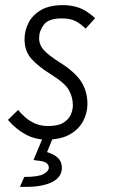

<svg xmlns="http://www.w3.org/2000/svg" viewBox="-20 -538 447 751"><path d="M11 -69 51 -108Q76 -77 104.5 -61Q133 -45 167 -45Q206 -45 227 -57.5Q248 -70 256.5 -89Q265 -108 265 -126Q265 -158 249.5 -185.5Q234 -213 181 -246Q128 -279 102 -309Q76 -339 76 -384Q76 -418 91.5 -448.5Q107 -479 140 -498.5Q173 -518 227 -518Q259 -518 288.5 -508Q318 -498 352 -467L315 -426Q292 -448 272 -457Q252 -466 221 -466Q170 -466 151.5 -441.5Q133 -417 133 -389Q133 -362 152 -341.5Q171 -321 212 -295Q273 -257 297.5 -219Q322 -181 322 -131Q322 -97 305.5 -65Q289 -33 253.5 -12.5Q218 8 161 8Q118 8 80.5 -12Q43 -32 11 -69ZM58 193 75 154Q131 154 151 142.5Q171 131 171 118Q171 95 134 91L111 88L154 -15L191 -9L164 57Q191 65 206.5 79.5Q222 94 222 118Q222 155 184 174Q146 193 82 193Z"/></svg>

Font: Radio Canada Condensed Light
Style: Italic
Weight: 300
Width: 3
Italic angle: -12°
Designer: Charles Daoud, Etienne Aubert Bonn, Alexandre Saumier Demers, Jacques Le Bailly
Foundry: Radio-Canada
Version: Version 2.104; ttfautohint (v1.8.4.7-5d5b);gftools[0.9.28.de